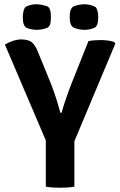

<svg xmlns="http://www.w3.org/2000/svg" viewBox="-20 -876 563 901"><path d="M316 -485 395 -683Q418 -688 453 -688Q488 -688 516 -679L521 -671L329 -213V0Q303 5 262 5Q221 5 195 0V-217L3 -667Q45 -691 79 -691Q113 -691 129 -678Q145 -665 157 -635L220 -481Q246 -413 263 -347H269Q285 -405 316 -485ZM430 -842Q441 -825 441 -795Q441 -775 436.5 -762Q432 -749 422 -745Q412 -741 400.5 -738.5Q389 -736 376 -736Q364 -736 351.5 -738.5Q339 -741 328 -745.5Q317 -750 312 -762.5Q307 -775 307 -796Q307 -816 312 -829.5Q317 -843 328 -847Q339 -851 351.5 -853.5Q364 -856 376 -856Q405 -856 430 -842ZM98 -842Q120 -856 151 -856Q163 -856 175 -853.5Q187 -851 198.5 -847.5Q210 -844 214.5 -831Q219 -818 219 -796Q219 -774 215 -761.5Q211 -749 199 -744.5Q187 -740 175 -738Q163 -736 151 -736Q123 -737 105 -745.5Q87 -754 87 -795Q87 -825 98 -842Z"/></svg>

Font: Signika
Style: Semibold
Weight: 600
Designer: Anna Giedrys
Foundry: Anna Giedrys
Version: Version 1.001